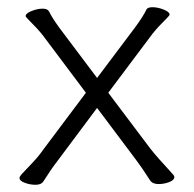

<svg xmlns="http://www.w3.org/2000/svg" viewBox="-20 -502 538 532"><path d="M249 -203 140 -57Q122 -34 100 1Q94 10 78.5 10Q63 10 48.5 4.5Q34 -1 34 -9Q34 -13 42.5 -22Q51 -31 69.5 -50.5Q88 -70 101 -89L218 -245L107 -393Q92 -414 71.5 -434.5Q51 -455 51 -457Q51 -465 67.5 -471.5Q84 -478 98 -478Q112 -478 116 -470Q124 -453 146 -423L249 -286L355 -427Q377 -457 386 -476Q389 -482 403 -482Q417 -482 433.5 -475.5Q450 -469 450 -461Q450 -459 429.5 -438.5Q409 -418 394 -397L280 -245L396 -91Q412 -70 460 -18Q463 -15 463 -11Q463 -3 449 2.5Q435 8 419 8Q403 8 396 -2Q373 -38 357 -59Z"/></svg>

Font: ToneOZ-Pinyin-WenKai-Light
Style: Light
Weight: 300
Designer: Fontworks Inc.
Foundry: ToneOZ
Version: Version 0.240331